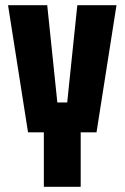

<svg xmlns="http://www.w3.org/2000/svg" viewBox="-20 -720 480 740"><path d="M149 0V-210H88L11 -700H162L201 -325H239L278 -700H429L352 -210H291V0Z"/></svg>

Font: Tektur Condensed SemiBold
Style: Regular
Weight: 600
Width: 3
Designer: Adam Jagosz
Foundry: Adam Jagosz
Version: Version 1.005;gftools[0.9.30]